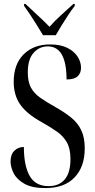

<svg xmlns="http://www.w3.org/2000/svg" viewBox="-20 -951 486 981"><path d="M212 10Q144 10 105 -12Q66 -34 50 -65.5Q34 -97 34 -126Q34 -162 53.5 -181Q73 -200 102 -200Q102 -105 131.5 -52.5Q161 0 228 0Q282 0 311 -34.5Q340 -69 340 -138Q340 -191 322 -223Q304 -255 271.5 -278Q239 -301 193 -327Q118 -368 84 -416Q50 -464 50 -533Q50 -623 101 -673.5Q152 -724 236 -724Q289 -724 324 -706.5Q359 -689 376.5 -661.5Q394 -634 394 -605Q394 -577 376.5 -561Q359 -545 320 -545Q320 -714 224 -714Q181 -714 151.5 -681Q122 -648 122 -581Q122 -534 137.5 -504.5Q153 -475 184.5 -452.5Q216 -430 263 -404Q311 -377 344.5 -349.5Q378 -322 395.5 -285Q413 -248 413 -193Q413 -99 361 -44.5Q309 10 212 10ZM200 -771Q186 -794 169 -821.5Q152 -849 134.5 -875.5Q117 -902 103 -921V-931H110Q138 -904 171 -874Q204 -844 233 -814Q260 -845 293 -874.5Q326 -904 355 -931H362V-921Q347 -902 329.5 -875.5Q312 -849 295 -821.5Q278 -794 265 -771Z"/></svg>

Font: Noto Serif Display ExtraCondensed Medium
Style: Regular
Weight: 500
Width: 2
Designer: Monotype Design Team
Foundry: Monotype Imaging Inc.
Version: Version 2.009